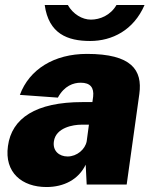

<svg xmlns="http://www.w3.org/2000/svg" viewBox="-20 -743 612 773"><path d="M562 -723H449C425 -681 382 -664 346 -664C311 -664 274 -686 253 -723H160C176 -607 252 -578 343 -578C431 -578 518 -621 562 -723ZM167 10C237 10 296 -20 325 -80L329 0H490L541 -365C554 -461 510 -526 330 -526C198 -526 98 -464 60 -361L213 -350C239 -398 276 -410 305 -410C344 -410 359 -390 355 -354L352 -332H312C124 -332 27 -267 12 -155C-3 -48 69 10 167 10ZM252 -113C219 -113 191 -135 197 -174C205 -230 276 -241 307 -241H338L329 -174C323 -142 290 -113 252 -113Z"/></svg>

Font: United Sans Black
Style: Italic
Weight: 900
Italic angle: -8°
Designer: Pablo Impallari, Rodrigo Fuenzalida (Modified by Dan O. Williams)
Version: Version 1.000;PS 001.000;hotconv 1.0.88;makeotf.lib2.5.64775